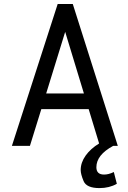

<svg xmlns="http://www.w3.org/2000/svg" viewBox="-20 -731 640 962"><path d="M211.4 -262.7H400.4L306.6 -571.3ZM462.9 106.9Q462.9 143.6 501 143.6Q523.4 144 550.3 130.9L565.4 189.9Q527.8 211.4 478.5 211.4Q413.6 211.4 398.9 176.5Q384.3 141.6 384.3 121.1Q384.3 83.5 408.9 48.8Q433.6 14.2 476.6 -12.2L424.3 -184.1H187L129.9 0H39.6L269 -710.9H344.7L570.3 0H546.9Q462.9 45.4 462.9 106.9Z"/></svg>

Font: RobotoMono-Regular
Style: Regular
Weight: 400
Designer: Google
Version: Version 2.000985; 2015; ttfautohint (v1.3)